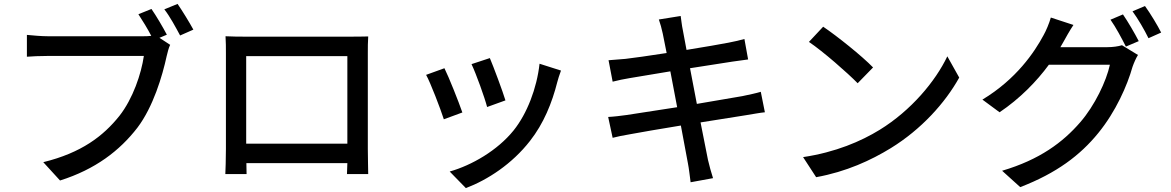

<svg xmlns="http://www.w3.org/2000/svg" viewBox="-20 -882 6010 985"><path d="M891 -862 823 -834C851 -799 882 -741 904 -700L972 -730C952 -767 915 -827 891 -862ZM853 -652 798 -688 836 -704C816 -742 782 -800 757 -836L690 -809C711 -777 737 -735 756 -698C740 -696 724 -696 711 -696C661 -696 292 -696 227 -696C194 -696 147 -700 118 -703V-591C144 -593 184 -595 226 -595C292 -595 659 -595 718 -595C705 -504 662 -376 593 -288C510 -184 398 -98 202 -50L288 44C469 -13 594 -109 685 -227C766 -334 813 -492 835 -594C840 -614 845 -636 853 -652Z M1137 -696C1139 -670 1139 -635 1139 -609C1139 -562 1139 -168 1139 -118C1139 -78 1137 2 1136 11H1245L1244 -45H1762L1760 11H1869C1869 3 1867 -83 1867 -118C1867 -165 1867 -556 1867 -609C1867 -637 1867 -668 1869 -695C1836 -694 1800 -694 1777 -694C1718 -694 1295 -694 1234 -694C1209 -694 1177 -694 1137 -696ZM1243 -145V-594H1762V-145Z M2493 -584 2399 -553C2422 -505 2467 -380 2479 -333L2573 -367C2560 -411 2511 -542 2493 -584ZM2858 -520 2748 -555C2734 -429 2684 -299 2615 -213C2532 -110 2400 -34 2287 -2L2370 83C2483 40 2607 -41 2699 -159C2769 -248 2812 -354 2839 -461C2843 -477 2849 -495 2858 -520ZM2260 -532 2166 -498C2188 -459 2240 -323 2257 -270L2352 -305C2333 -360 2283 -486 2260 -532Z M3100 -282 3123 -175C3145 -181 3175 -187 3216 -194C3263 -203 3364 -220 3473 -238L3509 -45C3515 -15 3518 17 3523 53L3638 32C3628 2 3619 -33 3612 -62L3574 -254L3807 -291C3845 -297 3881 -304 3904 -306L3883 -411C3860 -404 3827 -397 3789 -389L3555 -349L3520 -532L3738 -566C3766 -570 3800 -575 3818 -577L3799 -682C3779 -676 3748 -669 3717 -663C3678 -655 3593 -641 3502 -626L3483 -728C3478 -750 3475 -781 3472 -800L3360 -782C3368 -760 3374 -737 3380 -710L3400 -610C3309 -596 3226 -584 3189 -580C3158 -577 3130 -575 3102 -573L3123 -463C3155 -471 3179 -476 3209 -481L3419 -516L3454 -332L3195 -292C3167 -288 3125 -283 3100 -282Z M4203 -745 4130 -667C4204 -617 4328 -508 4380 -455L4459 -536C4403 -594 4273 -698 4203 -745ZM4100 -76 4167 27C4322 -1 4449 -60 4550 -122C4706 -218 4829 -354 4901 -484L4840 -593C4779 -465 4654 -315 4493 -216C4397 -157 4267 -101 4100 -76Z M5741 -808 5677 -781C5704 -743 5736 -683 5756 -643L5822 -671C5802 -710 5766 -772 5741 -808ZM5854 -851 5790 -824C5818 -786 5851 -729 5872 -686L5937 -715C5919 -751 5881 -814 5854 -851ZM5487 -754 5371 -792C5363 -763 5346 -723 5334 -702C5287 -614 5194 -476 5020 -371L5108 -306C5212 -376 5298 -464 5361 -550H5674C5656 -466 5596 -340 5522 -255C5433 -152 5314 -63 5121 -6L5214 78C5401 6 5522 -86 5614 -199C5704 -309 5763 -443 5790 -539C5797 -559 5808 -584 5818 -600L5736 -650C5717 -644 5689 -640 5661 -640H5420L5435 -666C5446 -686 5467 -724 5487 -754Z"/></svg>

Font: Noto Sans CJK SC Medium
Style: Regular
Weight: 500
Designer: Ryoko NISHIZUKA 西塚涼子 (kana, bopomofo & ideographs); Paul D. Hunt (Latin, Greek & Cyrillic); Sandoll Communications 산돌커뮤니
Foundry: Adobe
Version: Version 2.004;hotconv 1.0.118;makeotfexe 2.5.65603